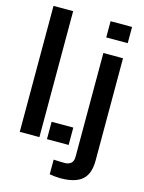

<svg xmlns="http://www.w3.org/2000/svg" viewBox="-145 -884 881 1178"><g transform="rotate(15 295.0 -294.5)"><path d="M43.9 0V-800H168.7V0ZM216.7 0V-110.3H354.4V0ZM406.5 -696.9V-800H542.9V-696.9ZM358 210.5Q342.2 210.5 323.7 208.6Q305.2 206.7 288.9 203.9V110.8Q301.9 111.6 322.5 112.4Q343.2 113.1 357.6 113.1Q385.2 113.1 399.7 99.8Q414.2 86.5 414.2 59.3V-600H539V49.6Q539 135.4 494.5 173Q450.1 210.5 358 210.5Z"/></g></svg>

Font: Big Shoulders Stencil Thin
Style: Regular
Weight: 100
Designer: Patric King
Foundry: XO Type Co
Version: Version 2.001